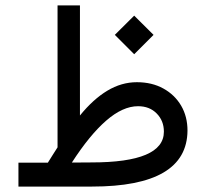

<svg xmlns="http://www.w3.org/2000/svg" viewBox="-20 -687 758 707"><path d="M402.8 -558.6 474.1 -629.4 545.4 -558.6 474.1 -487.3ZM156.2 -87.9Q165 -102.1 174.1 -116.5Q183.1 -130.9 191.9 -144.5V-667H274.4V-261.7Q323.2 -321.8 375.2 -353Q427.2 -384.3 483.9 -384.3Q539.6 -384.3 581.5 -361.1Q623.5 -337.9 647 -297.9Q670.4 -257.8 670.4 -206.1Q668.9 0 318.8 0H47.9V-87.9ZM316.9 -88.9Q583.5 -88.9 583.5 -202.1Q583.5 -242.2 557.1 -269Q530.8 -295.9 488.3 -295.9Q432.1 -295.9 371.1 -242.9Q310.1 -189.9 244.6 -88.4Z"/></svg>

Font: Vazir
Style: Regular
Weight: 400
Designer: Saber Rastikerdar
Foundry: Saber Rastikerdar
Version: Version 30.0.0